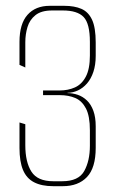

<svg xmlns="http://www.w3.org/2000/svg" viewBox="-20 -640 399 660"><path d="M163 0Q123 0 97 -13.5Q71 -27 59 -56Q47 -85 47 -131V-219L67 -213V-141Q67 -83 88 -50Q109 -17 163 -17H194Q250 -17 269.5 -52Q289 -87 289 -139V-192Q289 -241 275.5 -267Q262 -293 239 -303Q216 -313 185 -313H128V-329H185Q214 -329 237.5 -339.5Q261 -350 275 -376.5Q289 -403 289 -449V-496Q289 -559 267.5 -581.5Q246 -604 196 -604H159Q122 -604 102 -588Q82 -572 74.5 -547Q67 -522 67 -495V-408L47 -417V-496Q47 -558 74.5 -589Q102 -620 151 -620H201Q236 -620 260 -609.5Q284 -599 296.5 -572Q309 -545 309 -494V-448Q309 -417 301 -393Q293 -369 279 -353Q265 -337 247.5 -329Q230 -321 212 -321V-320Q230 -320 247.5 -314Q265 -308 279 -294.5Q293 -281 301 -259Q309 -237 309 -206V-132Q309 -63 279 -31.5Q249 0 196 0Z"/></svg>

Font: Smooch Sans Thin
Style: Regular
Weight: 100
Designer: Robert E. Leuschke
Foundry: Robert E. Leuschke
Version: Version 1.010